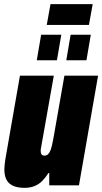

<svg xmlns="http://www.w3.org/2000/svg" viewBox="-20 -892 492 924"><path d="M99 12Q63 12 41.5 1.5Q20 -9 10.5 -28.5Q1 -48 1 -76Q1 -88 2.5 -101Q4 -114 6 -127L76 -528H239L177 -178Q176 -174 176 -171Q176 -168 176 -165Q176 -159 177.5 -154Q179 -149 183 -146Q187 -143 193 -143Q204 -143 211 -149.5Q218 -156 222.5 -167.5Q227 -179 230.5 -194Q234 -209 237 -226L290 -528H452L360 0H217V-59H213Q199 -37 183 -21Q167 -5 146 3.5Q125 12 99 12ZM157 -602 178 -725H275L254 -602ZM299 -602 320 -725H417L396 -602ZM205 -772 223 -872H426L408 -772Z"/></svg>

Font: Archivo ExtraCondensed Black
Style: Italic
Weight: 900
Width: 2
Italic angle: -10°
Designer: Hector Gatti
Foundry: Omnibus-Type
Version: Version 2.001